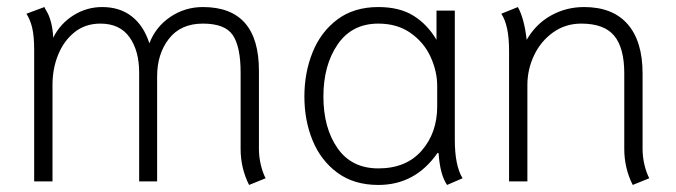

<svg xmlns="http://www.w3.org/2000/svg" viewBox="-20 -515 1918 545"><path d="M663 -92V-309Q663 -382 641 -415Q619 -448 556 -448Q493 -448 459.5 -405Q426 -362 426 -298V0H375V-309Q375 -371 347.5 -409.5Q320 -448 265 -448Q222 -448 191.5 -423.5Q161 -399 145 -359.5Q129 -320 129 -274V0H77V-373Q77 -412 71.5 -435.5Q66 -459 55 -476L106 -495Q107 -492 113.5 -481Q120 -470 125 -451Q130 -432 131 -408Q151 -448 188.5 -471.5Q226 -495 270 -495Q320 -495 354 -468.5Q388 -442 404 -392Q422 -439 463.5 -467Q505 -495 556 -495Q715 -495 715 -314V-92Q715 -69 720.5 -46.5Q726 -24 734 -9L687 10Q663 -38 663 -92Z M844 -241Q844 -309 867.5 -367Q891 -425 938 -460Q985 -495 1054 -495Q1114 -495 1153.5 -470.5Q1193 -446 1219 -402V-485H1271V-118Q1271 -45 1293 -9L1249 10Q1229 -19 1225 -80L1222 -81Q1159 10 1054 10Q985 10 938 -24.5Q891 -59 867.5 -116Q844 -173 844 -241ZM1221 -213V-271Q1221 -312 1202.5 -353Q1184 -394 1146 -421Q1108 -448 1054 -448Q979 -448 938.5 -389Q898 -330 898 -241Q898 -152 938 -94.5Q978 -37 1054 -37Q1133 -37 1177 -87.5Q1221 -138 1221 -213Z M1752 -92V-307Q1752 -379 1723.5 -413.5Q1695 -448 1630 -448Q1585 -448 1550 -423Q1515 -398 1496 -358Q1477 -318 1477 -273V0H1425V-372Q1425 -443 1403 -476L1450 -495Q1468 -463 1475 -402Q1501 -447 1544 -471Q1587 -495 1638 -495Q1719 -495 1761.5 -446.5Q1804 -398 1804 -306V-92Q1804 -69 1809.5 -46.5Q1815 -24 1823 -9L1776 10Q1752 -38 1752 -92Z"/></svg>

Font: Niramit ExtraLight
Style: Regular
Weight: 200
Designer: Katatrad Aksorn Co.,Ltd.
Foundry: Cadson Demak Co.,Ltd.
Version: Version 1.000; ttfautohint (v1.6)